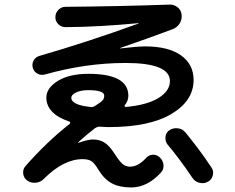

<svg xmlns="http://www.w3.org/2000/svg" viewBox="-20 -783 1040 848"><path d="M370.1 -384.8Q336.9 -384.8 315.9 -374.5Q294.9 -364.3 294.9 -351.6Q294.9 -319.3 379.9 -310.5Q390.6 -308.6 401.4 -316.4Q426.8 -332 433.6 -340.3Q440.4 -348.6 440.4 -360.4Q440.4 -384.8 370.1 -384.8ZM100.6 14.6Q85 3.9 82.5 -15.6Q80.1 -35.2 92.8 -49.8Q186.5 -156.2 287.1 -235.4Q290 -237.3 290 -241.2Q290 -245.1 286.1 -246.1Q185.5 -280.3 184.6 -351.6Q184.6 -394.5 235.8 -425.8Q287.1 -457 370.1 -457Q546.9 -457 546.9 -360.4Q546.9 -337.9 531.2 -318.4Q529.3 -316.4 530.8 -313.5Q532.2 -310.5 535.2 -310.5Q630.9 -319.3 680.7 -350.6Q730.5 -381.8 730.5 -424.8Q730.5 -504.9 535.2 -504.9Q359.4 -504.9 178.7 -454.1Q162.1 -449.2 146 -457.5Q129.9 -465.8 125 -482.9Q120.1 -500 128.4 -515.6Q136.7 -531.2 154.3 -536.1Q364.3 -596.7 590.8 -678.7Q592.8 -678.7 592.8 -679.7Q592.8 -680.7 590.8 -680.7Q418.9 -664.1 269.5 -663.1Q251 -663.1 237.8 -675.8Q224.6 -688.5 224.6 -707Q224.6 -725.6 237.8 -739.3Q251 -752.9 269.5 -752.9Q508.8 -754.9 728.5 -762.7Q748 -763.7 764.2 -751Q780.3 -738.3 782.2 -717.8Q784.2 -696.3 773.4 -679.2Q762.7 -662.1 743.2 -654.3Q644.5 -617.2 511.7 -571.3Q510.7 -571.3 510.7 -570.3Q510.7 -569.3 512.7 -569.3Q589.8 -578.1 620.1 -578.1Q723.6 -578.1 779.3 -538.6Q835 -499 835 -429.7Q835 -337.9 737.3 -279.8Q639.6 -221.7 460 -221.7Q445.3 -221.7 418.9 -223.6Q410.2 -223.6 399.4 -216.8Q361.3 -187.5 326.2 -155.3Q324.2 -153.3 325.2 -152.3H326.2Q370.1 -167 389.6 -167Q419.9 -167 441.4 -153.3Q462.9 -139.6 484.4 -106.4Q506.8 -71.3 521 -59.1Q535.2 -46.9 554.7 -46.9Q589.8 -46.9 625 -85Q636.7 -98.6 654.3 -99.6Q671.9 -100.6 685.5 -87.9Q700.2 -74.2 702.1 -55.2Q704.1 -36.1 691.4 -21.5Q630.9 44.9 559.6 44.9Q508.8 44.9 475.1 27.3Q441.4 9.8 416 -31.2Q397.5 -62.5 383.8 -71.3Q370.1 -80.1 344.7 -80.1Q260.7 -80.1 173.8 6.8Q160.2 21.5 138.7 23.9Q117.2 26.4 100.6 14.6ZM728.5 -208Q745.1 -218.8 765.6 -216.3Q786.1 -213.9 798.8 -198.2Q860.4 -124 914.1 -43Q924.8 -27.3 919.9 -8.3Q915 10.7 898.4 19.5Q881.8 29.3 861.3 24.4Q840.8 19.5 830.1 2.9Q768.6 -87.9 720.7 -143.6Q709 -158.2 710.9 -178.2Q712.9 -198.2 728.5 -208Z"/></svg>

Font: Rounded-X Mgen+ 2m medium
Style: Regular
Weight: 500
Designer: [Source Han Sans]
Ryoko NISHIZUKA  (kana & ideographs); Paul D. Hunt (Latin, Greek & Cyrillic); Wenlong ZHANG  (bopomofo
Version: Version 1.059.20150602